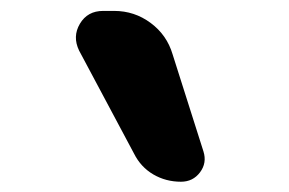

<svg xmlns="http://www.w3.org/2000/svg" viewBox="-20 -830 540 359"><path d="M302.7 -728.5 360.4 -546.9Q367.2 -525.4 354 -507.8Q340.8 -490.2 318.4 -490.2Q290 -490.2 266.6 -503.9Q243.2 -517.6 230.5 -543L127.9 -735.4Q115.2 -761.7 129.4 -785.6Q143.6 -809.6 172.9 -809.6H193.4Q231.4 -809.6 261.7 -787.1Q292 -764.6 302.7 -728.5Z"/></svg>

Font: Rounded-X Mgen+ 1m bold
Style: Bold
Weight: 700
Designer: [Source Han Sans]
Ryoko NISHIZUKA  (kana & ideographs); Paul D. Hunt (Latin, Greek & Cyrillic); Wenlong ZHANG  (bopomofo
Version: Version 1.059.20150602